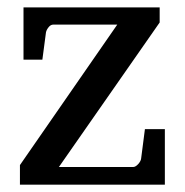

<svg xmlns="http://www.w3.org/2000/svg" viewBox="-20 -502 502 522"><path d="M428.2 0H34.2V-53.2L298.8 -435.1H125Q117.7 -435.1 112.1 -428Q106.4 -420.9 105 -414.1L95.2 -339.8H43.9V-481.9H414.1V-440.9L140.1 -47.9H341.8Q348.6 -47.9 356 -56.2Q363.3 -64.5 363.8 -71.8L374 -150.9H428.2Z"/></svg>

Font: Eeyek
Style: Regular
Weight: 400
Designer: Pravabati Chingangbam and Tabish
Foundry: SIL International
Version: Version 2.000